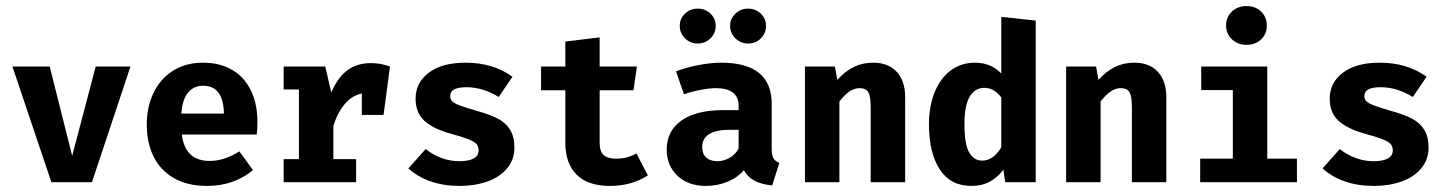

<svg xmlns="http://www.w3.org/2000/svg" viewBox="-20 -594 4724 626"><path d="M279.8 0H147.5L20.5 -377H142.1L215.3 -85.9L292 -377H405.3Z M663.6 -69.3Q711.9 -69.3 760.3 -100.6L804.7 -39.6Q776.9 -15.6 738.8 -1.7Q700.7 12.2 654.3 12.2Q591.3 12.2 547.1 -13.2Q502.9 -38.6 480.7 -83.5Q458.5 -128.4 458.5 -188Q458.5 -244.6 480.2 -290.5Q502 -336.4 543.5 -363Q585 -389.6 642.1 -389.6Q696.3 -389.6 736.1 -366.7Q775.9 -343.8 797.6 -300Q819.3 -256.3 819.3 -195.8Q819.3 -172.4 816.9 -155.3H572.8Q583.5 -69.3 663.6 -69.3ZM571.3 -223.6H710Q708.5 -314.5 642.1 -314.5Q611.8 -314.5 593.3 -292.2Q574.7 -270 571.3 -223.6Z M1251.5 -377 1230.5 -219.2H1159.7V-289.1Q1128.4 -283.2 1104.2 -254.9Q1080.1 -226.6 1066.9 -183.1V-75.2H1141.1V0H904.8V-75.2H954.6V-302.2H904.8V-377H1040.5L1060.1 -292.5Q1080.6 -340.8 1112.1 -364.5Q1143.6 -388.2 1189 -388.2Q1223.1 -388.2 1251.5 -377Z M1540.5 -103.5Q1540.5 -116.2 1533.9 -124Q1527.3 -131.8 1508.8 -139.4Q1490.2 -147 1451.2 -157.7Q1394.5 -172.9 1364.7 -199.2Q1335 -225.6 1335 -272.5Q1335 -324.2 1377.9 -356.9Q1420.9 -389.6 1498 -389.6Q1587.4 -389.6 1650.9 -343.8L1606 -277.8Q1554.2 -309.6 1501.5 -309.6Q1473.6 -309.6 1460.7 -302.5Q1447.8 -295.4 1447.8 -280.3Q1447.8 -270.5 1454.6 -263.7Q1461.4 -256.8 1480.2 -249.8Q1499 -242.7 1536.6 -231.9Q1577.1 -220.7 1603 -207.3Q1628.9 -193.8 1643.1 -171.1Q1657.2 -148.4 1657.2 -112.8Q1657.2 -73.2 1633.1 -44.7Q1608.9 -16.1 1568.4 -2Q1527.8 12.2 1479 12.2Q1426.3 12.2 1383.8 -2.7Q1341.3 -17.6 1311.5 -44.9L1367.7 -107.9Q1418.9 -68.4 1478 -68.4Q1507.3 -68.4 1523.9 -77.1Q1540.5 -85.9 1540.5 -103.5Z M1968.8 12.2Q1896.5 12.2 1859.9 -24.7Q1823.2 -61.5 1823.2 -128.4V-299.8H1744.1V-377H1823.2V-458.5L1935.1 -472.2V-377H2056.6L2045.4 -299.8H1935.1V-128.4Q1935.1 -100.6 1948 -88.6Q1960.9 -76.7 1989.3 -76.7Q2024.9 -76.7 2055.2 -93.8L2092.3 -22Q2039.1 12.2 1968.8 12.2Z M2521 -63 2497.6 10.7Q2463.4 7.3 2440.7 -4.4Q2418 -16.1 2405.3 -39.1Q2383.8 -14.2 2351.1 -1Q2318.4 12.2 2281.7 12.2Q2223.6 12.2 2188.7 -21Q2153.8 -54.2 2153.8 -106.4Q2153.8 -167.5 2202.1 -201.2Q2250.5 -234.9 2337.4 -234.9H2388.2V-248.5Q2388.2 -306.6 2313.5 -306.6Q2294.4 -306.6 2265.6 -301.3Q2236.8 -295.9 2210 -286.6L2184.1 -361.3Q2220.2 -375 2259.8 -382.3Q2299.3 -389.6 2331.1 -389.6Q2495.6 -389.6 2496.1 -256.3V-108.4Q2496.1 -87.9 2501.7 -78.1Q2507.3 -68.4 2521 -63ZM2388.2 -109.4V-170.9H2360.4Q2269.5 -170.9 2269.5 -114.3Q2269.5 -92.3 2282.7 -80.3Q2295.9 -68.4 2319.8 -68.4Q2338.9 -68.4 2358.4 -79.3Q2377.9 -90.3 2388.2 -109.4ZM2196.3 -509.8Q2196.3 -533.2 2213.4 -549.6Q2230.5 -565.9 2254.9 -565.9Q2279.8 -565.9 2296.6 -549.6Q2313.5 -533.2 2313.5 -509.8Q2313.5 -485.8 2296.4 -469Q2279.3 -452.1 2254.9 -452.1Q2230.5 -452.1 2213.4 -469Q2196.3 -485.8 2196.3 -509.8ZM2360.4 -509.8Q2360.4 -533.2 2377.7 -549.6Q2395 -565.9 2419.4 -565.9Q2443.4 -565.9 2460.4 -549.6Q2477.5 -533.2 2477.5 -509.8Q2477.5 -485.8 2460.9 -469Q2444.3 -452.1 2419.4 -452.1Q2395 -452.1 2377.7 -469Q2360.4 -485.8 2360.4 -509.8Z M2604.5 -377H2702.1L2710 -333.5Q2735.4 -361.8 2763.7 -375.7Q2792 -389.6 2827.1 -389.6Q2876 -389.6 2903.6 -359.9Q2931.2 -330.1 2931.2 -276.9V0H2818.8V-244.1Q2818.8 -279.8 2811 -293.2Q2803.2 -306.6 2782.7 -306.6Q2765.6 -306.6 2749.5 -295.7Q2733.4 -284.7 2716.8 -263.2V0H2604.5Z M3356.9 -526.9V0H3257.3L3251.5 -41Q3234.4 -17.1 3208.3 -2.4Q3182.1 12.2 3147.5 12.2Q3079.1 12.2 3043.9 -41.7Q3008.8 -95.7 3008.8 -189.5Q3008.8 -247.6 3027.3 -293.2Q3045.9 -338.9 3079.8 -364.3Q3113.8 -389.6 3159.2 -389.6Q3210.4 -389.6 3244.6 -354.5V-539.1ZM3124.5 -189Q3124.5 -123.5 3139.9 -96.9Q3155.3 -70.3 3182.6 -70.3Q3218.3 -70.3 3244.6 -113.8V-276.4Q3232.4 -292 3219.2 -299.8Q3206.1 -307.6 3189 -307.6Q3158.7 -307.6 3141.6 -278.8Q3124.5 -250 3124.5 -189Z M3456.1 -377H3553.7L3561.5 -333.5Q3586.9 -361.8 3615.2 -375.7Q3643.6 -389.6 3678.7 -389.6Q3727.5 -389.6 3755.1 -359.9Q3782.7 -330.1 3782.7 -276.9V0H3670.4V-244.1Q3670.4 -279.8 3662.6 -293.2Q3654.8 -306.6 3634.3 -306.6Q3617.2 -306.6 3601.1 -295.7Q3585 -284.7 3568.4 -263.2V0H3456.1Z M4110.4 -511.2Q4110.4 -483.4 4091.8 -465.6Q4073.2 -447.8 4044.4 -447.8Q4015.1 -447.8 3996.3 -466.1Q3977.5 -484.4 3977.5 -511.2Q3977.5 -538.1 3996.3 -556.2Q4015.1 -574.2 4044.4 -574.2Q4073.2 -574.2 4091.8 -556.2Q4110.4 -538.1 4110.4 -511.2ZM4111.8 -76.7H4208.5V0H3893.1V-76.7H3999.5V-300.3H3896.5V-377H4111.8Z M4521 -103.5Q4521 -116.2 4514.4 -124Q4507.8 -131.8 4489.3 -139.4Q4470.7 -147 4431.6 -157.7Q4375 -172.9 4345.2 -199.2Q4315.4 -225.6 4315.4 -272.5Q4315.4 -324.2 4358.4 -356.9Q4401.4 -389.6 4478.5 -389.6Q4567.9 -389.6 4631.3 -343.8L4586.4 -277.8Q4534.7 -309.6 4481.9 -309.6Q4454.1 -309.6 4441.2 -302.5Q4428.2 -295.4 4428.2 -280.3Q4428.2 -270.5 4435.1 -263.7Q4441.9 -256.8 4460.7 -249.8Q4479.5 -242.7 4517.1 -231.9Q4557.6 -220.7 4583.5 -207.3Q4609.4 -193.8 4623.5 -171.1Q4637.7 -148.4 4637.7 -112.8Q4637.7 -73.2 4613.5 -44.7Q4589.4 -16.1 4548.8 -2Q4508.3 12.2 4459.5 12.2Q4406.7 12.2 4364.3 -2.7Q4321.8 -17.6 4292 -44.9L4348.1 -107.9Q4399.4 -68.4 4458.5 -68.4Q4487.8 -68.4 4504.4 -77.1Q4521 -85.9 4521 -103.5Z"/></svg>

Font: Amiri Typewriter
Style: Bold
Weight: 700
Monospace: yes
Designer: Khaled Hosny
Version: Version 1.1